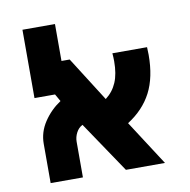

<svg xmlns="http://www.w3.org/2000/svg" viewBox="-71 -680 743 750"><g transform="rotate(-10 300.0 -304.5)"><path d="M534.5 -427Q534.5 -436.5 533.5 -457.5H396Q397.5 -440.5 397.5 -425.5Q397.5 -375.5 383.2 -342Q369 -308.5 339.5 -286L227.5 -462.5H195V-609H66V-338H147.5L164 -309Q123.5 -282 97 -242Q70.5 -202 70.5 -156V0H198.5V-141.5Q198.5 -160 207.5 -177.2Q216.5 -194.5 232.5 -202.5L369 0H524L409 -178Q472.5 -218.5 503.5 -278.2Q534.5 -338 534.5 -427Z"/></g></svg>

Font: JuliaMono Black
Style: Regular
Weight: 900
Monospace: yes
Designer: cormullion
Foundry: corm
Version: Version 0.054; ttfautohint (v1.8.4)